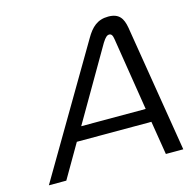

<svg xmlns="http://www.w3.org/2000/svg" viewBox="-101 -781 891 883"><g transform="rotate(-15 345.0 -339.5)"><path d="M382 -606 25 0H108L201 -160H556L582 0H665L566 -606C558 -651 541 -679 489 -679C437 -679 408 -651 382 -606ZM239 -224 439 -568C454 -592 463 -598 472 -598C482 -598 488 -591 491 -569L546 -224Z"/></g></svg>

Font: LT Wave Text Light Italic
Style: Regular
Weight: 300
Designer: Daniel Lyons
Version: Version 2.5 (Glyphs App)